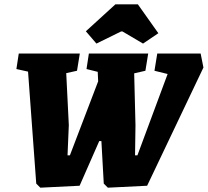

<svg xmlns="http://www.w3.org/2000/svg" viewBox="-20 -861 963 890"><path d="M923 -548 662 0 480 9 461 -10 450 -207H440L349 0L167 9L148 -10L110 -529L56 -541L67 -613H350L337 -533L287 -522L299 -281L293 -141H304L435 -484L433 -528L381 -541L392 -613H667L654 -533L602 -521L608 -281L606 -141H617L757 -518L696 -533L709 -613H910ZM378 -716 515 -841H619L714 -707L643 -659L548 -715H541L427 -659Z"/></svg>

Font: Grenze Black
Style: Italic
Weight: 900
Italic angle: -10°
Designer: Renata Polastri
Foundry: Omnibus-Type
Version: Version 1.002; ttfautohint (v1.8)